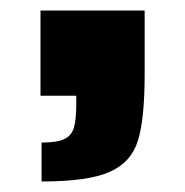

<svg xmlns="http://www.w3.org/2000/svg" viewBox="-20 -182 352 365"><path d="M125 15V0H57V-162H255V-41Q255 45 242 86Q229 127 188 145Q147 163 59 163V89Q88 89 102 82.5Q116 76 120.5 60.5Q125 45 125 15Z"/></svg>

Font: Saira Semi Condensed Black
Style: Regular
Weight: 900
Width: 4
Designer: Hector Gatti with collaboration of the Omnibus-Type team
Foundry: Omnibus-Type
Version: Version 1.001; ttfautohint (v1.8)